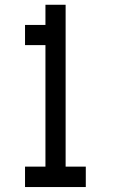

<svg xmlns="http://www.w3.org/2000/svg" viewBox="-20 -712 540 790"><path d="M83 -26.4H167V-526.4H83V-609.4H167V-692.4H250V-26.4H333V57.6H83Z"/></svg>

Font: KH Dot kagurazaka 12
Style: Regular
Weight: 400
Designer: Original version for X68000 by Keitarou Hiraki (http://hp.vector.co.jp/authors/VA000874/) / TrueType conversion by Homem
Version: Version 1.00.20150527